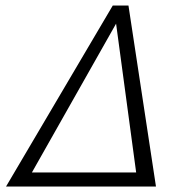

<svg xmlns="http://www.w3.org/2000/svg" viewBox="-20 -678 670 698"><path d="M547 0H2L390 -658H447ZM475 -51 402 -592 96 -51Z"/></svg>

Font: Ysabeau Infant Semilight
Style: Italic
Weight: 300
Italic angle: -12°
Designer: Christian Thalmann (Catharsis Fonts)
Version: Version 0.003